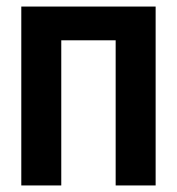

<svg xmlns="http://www.w3.org/2000/svg" viewBox="-20 -566 540 586"><path d="M167 0V-443H333V0H455V-546H45V0Z"/></svg>

Font: Noto Sans Mono UI Condensed
Style: Bold
Weight: 700
Width: 3
Designer: Monotype Design team
Foundry: Monotype Imaging Inc.
Version: 1.000